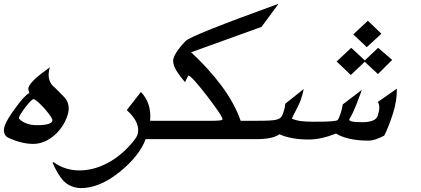

<svg xmlns="http://www.w3.org/2000/svg" viewBox="-77 -803 2210 1007"><path d="M197.8 -169.4Q202.1 -180.7 157.7 -232.4Q110.8 -283.2 99.1 -283.2Q95.7 -283.2 89.1 -277.6Q82.5 -272 74.5 -262.9Q66.4 -253.9 58.1 -243.2Q49.8 -232.4 42.5 -221.9Q35.2 -211.4 30 -202.6Q24.9 -193.8 23.4 -189.5Q22 -184.6 22 -181.2Q37.6 -165 61 -155.8Q84.5 -146.5 117.2 -146.5Q190.9 -146.5 197.8 -169.4ZM277.8 -200.2Q267.6 -167.5 248.8 -139.6Q230 -111.8 206.1 -91.6Q182.1 -71.3 154.3 -59.8Q126.5 -48.3 97.7 -48.3Q38.1 -48.3 -29.8 -78.6Q-67.4 -95.7 -52.2 -143.6Q-47.4 -158.2 -33 -182.4Q-18.6 -206.5 4.4 -237.3Q26.9 -268.1 44.9 -288.1Q63 -308.1 77.1 -315.9Q69.3 -334.5 72.3 -344.2Q83.5 -378.9 184.6 -450.2Q175.3 -419.4 179.2 -395.5Q183.1 -371.6 198.7 -354Q201.2 -352.5 206.3 -347.4Q211.4 -342.3 218.3 -335.7Q225.1 -329.1 232.2 -322Q239.3 -314.9 245.1 -308.6Q251 -302.7 256.3 -297.4Q261.7 -292 261.2 -292Q294.4 -254.9 277.8 -200.2Z M702.6 -73.2H686.5Q679.2 -51.8 666.3 -29.5Q653.3 -7.3 635.7 14.6Q618.2 36.6 596.4 58.1Q574.7 79.6 550.3 99.1Q496.6 142.1 446.5 162.6Q396.5 183.1 351.6 183.6Q289.6 183.6 251.5 140.6Q240.2 127.9 226.8 105.7Q213.4 83.5 198.7 50.8L204.1 47.4Q233.4 69.3 268.1 80.1Q302.7 90.8 340.8 90.8Q377 90.8 414.8 80.8Q452.6 70.8 490 50.5Q527.3 30.3 563 -0.2Q598.6 -30.8 630.4 -72.3H629.9Q640.1 -85 643.6 -94.7Q663.6 -157.2 587.9 -225.6L662.1 -320.8Q689.9 -291.5 702.1 -254.6Q714.4 -217.8 710.4 -169.4H733.4Z M1179.7 -73.2H673.8L704.6 -169.4H1025.9Q1087.9 -169.4 1089.8 -175.8Q1094.2 -188.5 1010.7 -297.4Q926.3 -406.7 911.1 -406.7L906.2 -398.4Q903.8 -394 900.9 -387.5Q897.9 -380.9 893.1 -372.1Q890.6 -376 884 -383.5Q877.4 -391.1 869.6 -401.4Q861.8 -411.6 853.8 -423.6Q845.7 -435.5 839.8 -448.5Q834 -461.4 831.8 -474.1Q829.6 -486.8 833.5 -498.5Q844.7 -534.2 896.5 -587.9Q911.1 -603 1033 -651.6Q1154.8 -700.2 1383.8 -783.2L1294.9 -662.1L925.3 -528.8Q970.2 -487.3 1010.5 -443.1Q1050.8 -398.9 1084.5 -353.5Q1118.2 -308.1 1143.8 -261.7Q1169.4 -215.3 1185.1 -169.4H1210.4Z M1923.3 -626 1846.7 -555.7 1775.9 -622.6 1852.5 -694.3ZM1688.5 -480.5 1765.1 -552.2 1836.4 -486.3 1906.2 -552.2 1980 -488.8 1905.3 -414.6 1835.9 -479 1763.2 -409.7ZM1984.9 -210.4Q1973.1 -173.3 1961.4 -143.8Q1949.7 -114.3 1938.5 -91.8Q1888.2 -65.4 1856.9 -65.4Q1802.2 -65.4 1759 -74.7Q1715.8 -84 1685.1 -102.5Q1646 -86.9 1610.1 -79.1Q1574.2 -71.3 1543.5 -71.3Q1448.2 -71.3 1388.2 -99.1Q1355.5 -73.2 1266.6 -73.2H1150.9L1181.6 -169.4H1247.6Q1284.2 -169.4 1309.6 -169.9Q1335 -170.4 1352.1 -172.1Q1369.1 -173.8 1379.2 -177.2Q1389.2 -180.7 1395.3 -186.5Q1401.4 -192.4 1404.8 -201.2Q1408.2 -210 1412.1 -222.2Q1418.5 -240.7 1418.9 -258.8L1515.6 -335.9Q1514.2 -325.7 1510 -310.5Q1505.9 -295.4 1499 -274.9Q1496.6 -267.6 1489.7 -253.4Q1482.9 -239.3 1475.3 -224.6Q1467.8 -210 1461.4 -197.5Q1455.1 -185.1 1453.6 -181.2Q1474.1 -171.4 1500.5 -168Q1526.9 -164.6 1564.9 -164.6Q1598.1 -164.6 1621.6 -165Q1645 -165.5 1660.4 -166.7Q1675.8 -168 1683.8 -169.7Q1691.9 -171.4 1694.3 -173.8Q1697.3 -176.8 1701.2 -186.3Q1705.1 -195.8 1710.4 -211.4Q1714.8 -226.6 1717.5 -237.5Q1720.2 -248.5 1720.7 -255.4L1820.8 -331.5Q1814.5 -314.9 1807.4 -295.2Q1800.3 -275.4 1792.2 -254.9Q1784.2 -234.4 1774.9 -214.6Q1765.6 -194.8 1755.4 -178.2L1755.9 -179.7Q1755.4 -178.7 1755.1 -178.5Q1754.9 -178.2 1754.9 -177.7Q1749.5 -162.1 1821.8 -162.1Q1893.6 -162.1 1904.3 -196.3Q1920.4 -247.1 1904.3 -268.1L2004.4 -337.9Q2004.9 -305.2 1999.8 -273.4Q1994.6 -241.7 1984.9 -210.4Z"/></svg>

Font: XB Khoramshahr
Style: Italic
Weight: 400
Italic angle: -12°
Designer: Behnam
Foundry: Irmug
Version: Version 8.005 2009